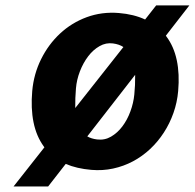

<svg xmlns="http://www.w3.org/2000/svg" viewBox="-20 -624 704 694"><path d="M310 -10Q257.5 -14.5 217.5 -31.5L154 50H29L140.5 -91.5L138 -95Q111.5 -131.5 101.2 -182Q91 -232.5 96.5 -295Q102 -356.5 128.5 -410Q155 -463.5 196.8 -502.5Q238.5 -541.5 293.2 -561.8Q348 -582 409.5 -577Q464 -572.5 504.5 -553.5L544.5 -604.5H664.5L579.5 -495Q580.5 -493.5 581.5 -492Q608.5 -456 619 -406.2Q629.5 -356.5 624 -295Q620.5 -254 607 -215.8Q593.5 -177.5 572.2 -144.8Q551 -112 522.8 -85.5Q494.5 -59 460.8 -41Q427 -23 389 -14.8Q351 -6.5 310 -10ZM388.5 -467Q363 -470.5 339.8 -457.2Q316.5 -444 298.5 -420.2Q280.5 -396.5 268.8 -366Q257 -335.5 254.5 -304Q251.5 -268.5 252 -236.5V-233.5L426 -454Q411 -464 388.5 -467ZM465.5 -282.5Q469 -317.5 468.5 -349V-353.5L295.5 -131Q310 -122.5 330.5 -120Q358 -116.5 381.2 -130Q404.5 -143.5 422.2 -167Q440 -190.5 451.2 -221Q462.5 -251.5 465.5 -282.5Z"/></svg>

Font: B612
Style: Bold Italic
Weight: 700
Italic angle: -10°
Designer: Nicolas Chauveau, Thomas Paillot, Jonathan Favre-Lamarine, Jean-Luc Vinot
Foundry: AIRBUS
Version: Version 1.008